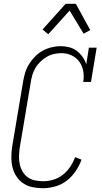

<svg xmlns="http://www.w3.org/2000/svg" viewBox="-20 -987 540 1015"><path d="M207 8Q179 8 152 2.5Q125 -3 103.5 -17.5Q82 -32 67.5 -53.5Q53 -75 46.5 -101Q40 -127 40 -154.5Q40 -182 44 -210L102 -555Q106 -579 113 -602.5Q120 -626 133.5 -648Q147 -670 165.5 -688.5Q184 -707 206 -719Q228 -731 252.5 -737Q277 -743 300 -743Q324 -743 346.5 -737Q369 -731 386 -718Q403 -705 416 -687Q429 -669 436 -647L450 -735H491L461 -554H420Q425 -583 420 -611Q415 -639 399.5 -660.5Q384 -682 359 -694Q334 -706 305 -706Q285 -706 265 -701.5Q245 -697 227 -686.5Q209 -676 193 -660.5Q177 -645 166.5 -626.5Q156 -608 150.5 -588.5Q145 -569 142 -549L84 -204Q81 -182 80.5 -160.5Q80 -139 84.5 -118.5Q89 -98 99.5 -80Q110 -62 126.5 -50Q143 -38 164.5 -33.5Q186 -29 208 -29Q235 -29 262 -37Q289 -45 311.5 -62.5Q334 -80 350.5 -104.5Q367 -129 377 -156L411 -143Q400 -112 380 -82.5Q360 -53 333 -32Q306 -11 272.5 -1.5Q239 8 207 8ZM235 -806 205 -831 327 -967H381L457 -828L422 -809L348 -931Z"/></svg>

Font: Iosevka Curly Slab Extralight
Style: Italic
Weight: 200
Italic angle: -9°
Monospace: yes
Designer: Belleve Invis
Foundry: Belleve Invis
Version: Version 22.1.2; ttfautohint (v1.8.4)